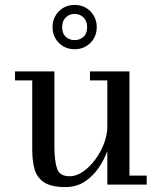

<svg xmlns="http://www.w3.org/2000/svg" viewBox="-20 -750 656 780"><path d="M193.5 -639.5Q193.5 -678 219.2 -704Q245 -730 283 -730Q321.5 -730 347.2 -704Q373 -678 373 -639.5Q373 -601.5 347.2 -575.8Q321.5 -550 283 -550Q245 -550 219.2 -575.8Q193.5 -601.5 193.5 -639.5ZM232.5 -639.5Q232.5 -613.5 247.5 -600.2Q262.5 -587 283 -587Q303.5 -587 318.8 -600.2Q334 -613.5 334 -639.5Q334 -665.5 318.8 -679.5Q303.5 -693.5 283 -693.5Q262.5 -693.5 247.5 -679.5Q232.5 -665.5 232.5 -639.5ZM201 -460V-159Q201 -96 211.8 -65Q222.5 -34 262.5 -34Q291 -34 318.2 -53.2Q345.5 -72.5 367.8 -103Q390 -133.5 403 -168.2Q416 -203 416 -234.5V-423.5H345.5V-460H506V-36.5H576V0H416V-136Q402.5 -99.5 379.2 -66Q356 -32.5 322.8 -11.2Q289.5 10 245.5 10Q187.5 10 158.5 -9.8Q129.5 -29.5 120.2 -63.5Q111 -97.5 111 -141V-423.5H41V-460Z"/></svg>

Font: Bodoni* 06pt
Style: Regular
Weight: 400
Version: Version 2.3